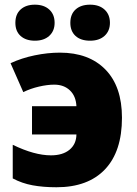

<svg xmlns="http://www.w3.org/2000/svg" viewBox="-20 -787 581 817"><path d="M220.2 9.8Q163.6 9.8 118.7 1.5Q73.7 -6.8 34.2 -27.8V-170.9Q126.5 -126 196.8 -126Q247.1 -126 275.9 -149.9Q304.7 -173.8 305.2 -214.8H116.2V-335H305.2Q303.2 -377.9 277.6 -402.3Q252 -426.8 210.9 -426.8Q181.6 -426.8 145.8 -418.5Q109.9 -410.2 79.1 -395L24.9 -518.1Q71.8 -540 127.4 -551.5Q183.1 -563 234.9 -563Q358.4 -563 428.7 -491Q499 -418.9 499 -286.1Q499 -142.6 426.8 -66.4Q354.5 9.8 220.2 9.8ZM45.4 -689.9Q45.4 -726.6 67.9 -746.8Q90.3 -767.1 128.4 -767.1Q167 -767.1 189.7 -746.3Q212.4 -725.6 212.4 -689.9Q212.4 -655.3 189.7 -634.5Q167 -613.8 128.4 -613.8Q90.3 -613.8 67.9 -633.8Q45.4 -653.8 45.4 -689.9ZM279.3 -689.9Q279.3 -726.6 301.8 -746.8Q324.2 -767.1 363.3 -767.1Q402.3 -767.1 425 -746.1Q447.8 -725.1 447.8 -689.9Q447.8 -655.3 425 -634.5Q402.3 -613.8 363.3 -613.8Q323.7 -613.8 301.5 -634Q279.3 -654.3 279.3 -689.9Z"/></svg>

Font: OpenSansExtrabold
Style: Regular
Weight: 800
Foundry: Ascender Corporation
Version: Version 1.10